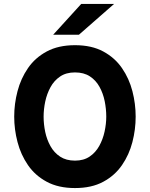

<svg xmlns="http://www.w3.org/2000/svg" viewBox="-20 -941 760 973"><path d="M360 12Q276 12 217 -19.8Q158 -51.5 121.8 -104.2Q85.5 -157 68.8 -221Q52 -285 52 -350Q52 -415 68.8 -479Q85.5 -543 121.8 -595.8Q158 -648.5 217 -680.2Q276 -712 360 -712Q444.5 -712 503.2 -680.2Q562 -648.5 598.2 -595.8Q634.5 -543 651 -479Q667.5 -415 667.5 -350Q667.5 -285 651 -221Q634.5 -157 598.2 -104.2Q562 -51.5 503.2 -19.8Q444.5 12 360 12ZM360 -127Q404 -127 434.2 -147.5Q464.5 -168 483 -201.5Q501.5 -235 510 -274.2Q518.5 -313.5 518.5 -350Q518.5 -389 510.5 -428.5Q502.5 -468 484.2 -501Q466 -534 435.5 -554Q405 -574 360 -574Q315 -574 284.5 -553.2Q254 -532.5 235.8 -499Q217.5 -465.5 209.2 -426.2Q201 -387 201 -350Q201 -311.5 209.2 -272.2Q217.5 -233 236 -200Q254.5 -167 285 -147Q315.5 -127 360 -127ZM249.5 -765 391.5 -921H558L380 -765Z"/></svg>

Font: Overpass ExtraBold
Style: Regular
Weight: 800
Designer: Delve Withrington, Dave Bailey, Thomas Jockin
Foundry: Delve Fonts LLC
Version: Version 4.000; ttfautohint (v1.8.3)